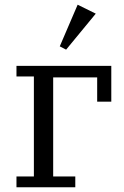

<svg xmlns="http://www.w3.org/2000/svg" viewBox="-20 -796 527 816"><path d="M50 -46H124V-471H50V-516H453V-364H393V-467H206V-46H300V0H50ZM234 -599 310 -776 387 -738 261 -585Z"/></svg>

Font: IBM Plex Serif
Style: Regular
Weight: 400
Designer: Mike Abbink, Paul van der Laan, Pieter van Rosmalen
Foundry: Bold Monday
Version: Version 2.6